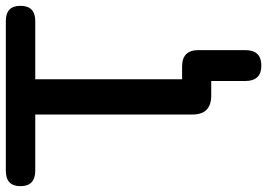

<svg xmlns="http://www.w3.org/2000/svg" viewBox="-158 -596 917 659"><g transform="rotate(-90 300.5 -266.5)"><path d="M405 172Q352 172 352 117V0H302Q237 0 237 -64V-604H44Q-9 -604 -9 -655Q-9 -705 44 -705H558Q610 -705 610 -655Q610 -604 558 -604H358V-100H402Q458 -100 458 -44V117Q458 172 405 172Z"/></g></svg>

Font: Chiron GoRound TC M
Style: Regular
Weight: 500
Designer: Ryoko NISHIZUKA 西塚涼子 (kana, bopomofo & ideographs); Paul D. Hunt (Latin, Greek & Cyrillic); Sandoll Communications 산돌커뮤니
Foundry: Adobe
Version: Version 1.000;hotconv 1.1.1;makeotfexe 2.6.0